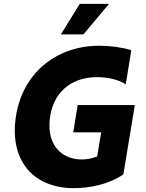

<svg xmlns="http://www.w3.org/2000/svg" viewBox="-20 -977 768 1007"><path d="M551.8 -956.7H398.1L299.4 -796.5H417.3ZM387.4 -426.1 364 -283H510.7L489.7 -156.6C463.1 -146.3 437.5 -140.6 409.4 -140.6C302.9 -140.6 225.9 -216.6 241.1 -352.3C255 -483 344.5 -572.4 489.3 -572.4C541.2 -572.4 600.1 -560.7 639.6 -534.8L668.7 -713.8C620.7 -728.7 556.8 -737.2 501.4 -737.2C268.5 -737.2 88.4 -585.2 61.1 -348C35.2 -130 157.7 9.9 368.6 9.9C443.9 9.9 548.7 -8.2 627.1 -62.5L687.1 -426.1Z"/></svg>

Font: TID UI Extra Bold
Style: Italic
Weight: 800
Italic angle: -9.39999°
Designer: The TID Project Authors
Foundry: Bakken & Bæck
Version: Version 1.001;hotconv 1.0.109;makeotfexe 2.5.65596